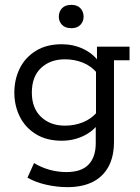

<svg xmlns="http://www.w3.org/2000/svg" viewBox="-20 -589 578 790"><path d="M257 181Q214 181 170 171Q126 161 93 142L120 82Q152 101 185.5 110Q219 119 253 119Q315 119 344.5 88Q374 57 374 0V-73L388 -84Q364 -49 323 -29.5Q282 -10 234 -10Q171 -10 127 -37.5Q83 -65 61 -110Q39 -155 39 -208Q39 -262 61 -307Q83 -352 127 -379.5Q171 -407 234 -407Q282 -407 323 -387.5Q364 -368 388 -333L379 -331V-397H513V-341H449V-6Q449 55 426.5 96.5Q404 138 361.5 159.5Q319 181 257 181ZM247 -72Q287 -72 321.5 -86Q356 -100 380 -128L375 -99V-315L380 -288Q356 -317 321.5 -331Q287 -345 247 -345Q187 -345 149 -309.5Q111 -274 111 -208Q111 -144 149 -108Q187 -72 247 -72ZM274 -473Q248 -473 235 -487Q222 -501 222 -520Q222 -541 235 -555Q248 -569 274 -569Q298 -569 311 -555Q324 -541 324 -520Q324 -501 311 -487Q298 -473 274 -473Z"/></svg>

Font: Rokkitt
Style: Regular
Weight: 400
Designer: Vernon Adams
Foundry: Vernon Adams
Version: Version 3.103